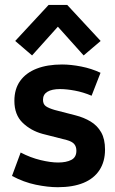

<svg xmlns="http://www.w3.org/2000/svg" viewBox="-20 -763 473 789"><path d="M217.3 6.3Q176.8 6.3 127.2 -3.9Q77.6 -14.2 29.3 -40L64.9 -136.2Q105 -115.2 146.5 -105.2Q188 -95.2 218.8 -95.2Q252.4 -95.2 273.2 -106Q293.9 -116.7 293.9 -143.6Q293.9 -160.6 284.9 -171.1Q275.9 -181.6 254.4 -187.5L154.8 -212.9Q106.4 -226.1 72.8 -258.8Q39.1 -291.5 39.1 -348.6Q39.1 -397.5 63 -430.7Q86.9 -463.9 130.9 -481Q174.8 -498 234.9 -498Q271 -498 313.5 -489.7Q356 -481.4 393.1 -463.9L356.4 -369.6Q321.8 -384.3 287.6 -390.6Q253.4 -397 226.6 -397Q193.4 -397 175 -386Q156.7 -375 156.7 -353Q156.7 -335 168.2 -326.7Q179.7 -318.4 205.1 -311L290 -289.1Q324.7 -280.3 352.3 -263.7Q379.9 -247.1 395.8 -219.2Q411.6 -191.4 411.6 -148.4Q411.6 -99.1 388.9 -64.2Q366.2 -29.3 323 -11.5Q279.8 6.3 217.3 6.3ZM111.8 -535.2 42.5 -594.7 179.7 -742.7H256.3L393.6 -594.7L323.7 -535.2L217.8 -653.3Z"/></svg>

Font: Anaheim
Style: Bold
Weight: 700
Version: Version 2.001